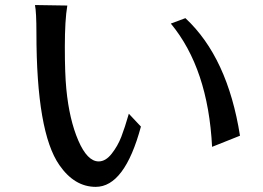

<svg xmlns="http://www.w3.org/2000/svg" viewBox="-20 -725 1040 759"><path d="M118.2 -705.1 246.1 -703.1Q236.3 -645.5 236.3 -539.6Q236.3 -433.6 242.2 -373Q253.9 -252 289.6 -169.4Q325.2 -86.9 370.1 -86.9Q397.5 -86.9 421.4 -117.2Q445.3 -147.5 459.5 -184.1Q473.6 -220.7 489.3 -275.4L537.1 -224.6Q472.7 13.7 358.4 13.7Q274.4 13.7 214.8 -72.3Q124 -202.1 124 -594.7Q124 -677.7 118.2 -705.1ZM655.3 -631.8 712.9 -653.3Q879.9 -498 928.7 -188.5L818.4 -144.5Q802.7 -454.1 655.3 -631.8Z"/></svg>

Font: GenEi LateGo v2
Style: Medium
Weight: 500
Designer: o_tamon (Modified)
Foundry: o_tamon / Adobe Systems Incorporated / FONT 910 / Philipp H. Poll
Version: Version 2.1;Original Version 1.004